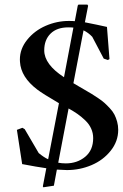

<svg xmlns="http://www.w3.org/2000/svg" viewBox="-20 -713 522 816"><path d="M313.5 -346.7Q321.8 -341.8 340.3 -331.1Q358.9 -320.3 369.4 -314Q379.9 -307.6 397 -296.1Q414.1 -284.7 424.3 -275.4Q434.6 -266.1 447 -252.7Q459.5 -239.3 466.3 -226.1Q473.1 -212.9 477.8 -196Q482.4 -179.2 482.4 -161.1Q482.4 -112.3 450.4 -72.3Q418.5 -32.2 368.9 -11.2Q319.3 9.8 264.6 9.8Q251 9.8 221.7 7.8L209 76.2L164.1 83L162.1 79.1L176.8 2Q137.7 -3.4 74.2 -15.6L51.8 -161.1L75.2 -169.9L85 -164.1L144.5 -62.5Q167 -43.9 184.6 -36.1L230.5 -274.4Q161.1 -314.9 138.2 -332.5Q68.8 -385.3 64.9 -450.2Q64.5 -455.1 64.5 -460Q64.5 -505.4 95.5 -543.9Q126.5 -582.5 174.1 -603.3Q221.7 -624 272.5 -624Q290 -624 297.9 -623L310.5 -689.5L313.5 -693.4H351.6L354.5 -688.5L340.8 -618.2Q357.4 -615.2 390.4 -608.2Q423.3 -601.1 434.6 -598.6L445.3 -461.9L438.5 -458L420.9 -463.9L372.1 -556.6Q355.5 -574.2 335 -584L292 -359.4ZM168 -499Q168 -439.5 252 -384.8L292 -595.7Q284.2 -596.7 270.5 -596.7Q221.7 -596.7 194.8 -570.1Q168 -543.5 168 -499ZM259.8 -18.6Q308.1 -18.6 342 -46.6Q376 -74.7 376 -126Q376 -147.5 367.4 -166.5Q358.9 -185.5 342.5 -201.2Q326.2 -216.8 310.3 -228Q294.4 -239.3 271.5 -252L227.5 -21.5Q242.2 -18.6 259.8 -18.6Z"/></svg>

Font: Comprehension SemiBold
Style: Regular
Weight: 600
Designer: Alfredo Marco Pradil
Foundry: Alfredo Marco Pradil
Version: 1.0